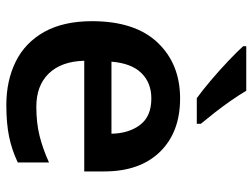

<svg xmlns="http://www.w3.org/2000/svg" viewBox="-118 -688 816 621"><g transform="rotate(90 290.5 -378.0)"><path d="M299 -552Q408 -552 471.5 -487Q535 -422 535 -306V-242H177Q179 -168 218 -127.5Q257 -87 326 -87Q378 -87 420 -97.5Q462 -108 506 -128V-27Q466 -8 423 1Q380 10 320 10Q241 10 179.5 -20.5Q118 -51 83.5 -113Q49 -175 49 -267Q49 -406 118 -479Q187 -552 299 -552ZM299 -459Q248 -459 216.5 -426.5Q185 -394 180 -330H413Q412 -386 384.5 -422.5Q357 -459 299 -459ZM274 -766Q287 -744 306 -716.5Q325 -689 345.5 -663Q366 -637 381 -619V-606H298Q273 -624 240 -652Q207 -680 176.5 -709Q146 -738 130 -756V-766Z"/></g></svg>

Font: Noto Sans Gujarati SemiBold
Style: Regular
Weight: 600
Designer: Jelle Bosma - Monotype Design Team, Universal Thirst
Foundry: Monotype Imaging Inc.
Version: Version 2.106; ttfautohint (v1.8.4.7-5d5b)